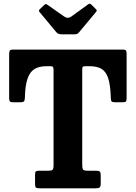

<svg xmlns="http://www.w3.org/2000/svg" viewBox="-20 -1018 734 1038"><path d="M169.5 -23V-74Q169.5 -87.5 174 -91.2Q178.5 -95 191.5 -95H240.5Q259 -95 264.2 -100.2Q269.5 -105.5 269.5 -125V-639.5Q269.5 -651 266.8 -655.5Q264 -660 252.5 -660H230.5Q191.5 -660 166.5 -644.8Q141.5 -629.5 128.8 -592.5Q116 -555.5 114.5 -489.5Q114 -474.5 109.2 -469.8Q104.5 -465 88.5 -465H51Q37.5 -465 33.5 -470Q29.5 -475 29.5 -488V-722.5Q29.5 -739 32.8 -744.5Q36 -750 52.5 -750H644Q657 -750 660.8 -745.2Q664.5 -740.5 664.5 -726.5V-487Q664.5 -472 659.8 -468.5Q655 -465 639.5 -465H604Q587 -465 583 -470.2Q579 -475.5 579 -490.5Q577 -556.5 565.5 -593.2Q554 -630 529.8 -645Q505.5 -660 465.5 -660H441Q428.5 -660 426.5 -655.2Q424.5 -650.5 424.5 -638.5V-129.5Q424.5 -108 429 -101.5Q433.5 -95 454.5 -95H499.5Q515.5 -95 520 -90Q524.5 -85 524.5 -69V-24.5Q524.5 -8 517.8 -4Q511 0 496 0H194.5Q179 0 174.2 -3.8Q169.5 -7.5 169.5 -23ZM284 -844.5 195 -951.5Q186 -960.5 196 -969L219 -991Q225.5 -997 228.5 -996.2Q231.5 -995.5 239 -990.5L326.5 -929Q346.5 -915 365.5 -928.5L456.5 -994.5Q463 -999 466.8 -997.8Q470.5 -996.5 476.5 -990.5L496 -971Q502.5 -965 503 -961.8Q503.5 -958.5 498 -952L407 -843Q402 -837 397.2 -834.8Q392.5 -832.5 381 -832.5H315Q302 -832.5 295.5 -835.5Q289 -838.5 284 -844.5Z"/></svg>

Font: Besley* Narrow
Style: Bold
Weight: 700
Width: 4
Designer: Owen Earl
Foundry: indestructible type*
Version: Version 3.000; ttfautohint (v1.8.3)